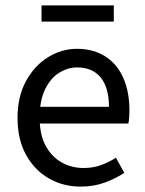

<svg xmlns="http://www.w3.org/2000/svg" viewBox="-20 -680 537 712"><path d="M279 12Q214 12 161 -18.5Q108 -49 76.5 -106Q45 -163 45 -243Q45 -322 76.5 -379.5Q108 -437 158.5 -468Q209 -499 265 -499Q327 -499 371 -470.5Q415 -442 437.5 -390.5Q460 -339 460 -270Q460 -257 459 -244Q458 -231 456 -222H113L112 -284H384Q384 -355 353.5 -392.5Q323 -430 266 -430Q232 -430 200 -410.5Q168 -391 147.5 -349.5Q127 -308 127 -243Q127 -180 149.5 -139Q172 -98 209 -77.5Q246 -57 290 -57Q325 -57 354 -67.5Q383 -78 410 -95L441 -39Q409 -18 368.5 -3Q328 12 279 12ZM134 -600V-660H402V-600Z"/></svg>

Font: Assistant Medium
Style: Regular
Weight: 500
Designer: Hebrew By Ben Nathan, Latin by Paul Hunt
Version: Version 3.000